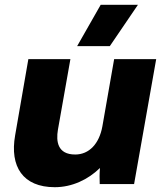

<svg xmlns="http://www.w3.org/2000/svg" viewBox="-20 -766 682 799"><path d="M208 13C279 13 346 -18 396 -67C394 -45 394 -20 395 0H538L630 -520H455L406 -240C393 -168 351 -123 293 -123C219 -123 213 -178 221 -226L273 -520H98L43 -203C20 -73 75 13 208 13ZM437 -574 554 -746H399L301 -574Z"/></svg>

Font: Fixel Display 20240404 ExBold
Style: Italic
Weight: 800
Italic angle: -10°
Designer: AlfaBravo + MacPaw
Foundry: Kyrylo Tkachov, Marchela Mozhyna, Serhii Makarenko, Maria Weinstein, Zakhar Kryvoshyya
Version: Version 1.211;Glyphs 3.2 (3225)